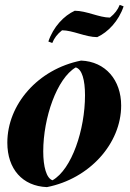

<svg xmlns="http://www.w3.org/2000/svg" viewBox="-20 -752 534 786"><path d="M172 14C346 -20 476 -164 476 -320C476 -424 412 -500 312 -504C135 -469 10 -324 10 -168C10 -60 72 10 172 14ZM195 -14C170 -22 157 -70 157 -132C157 -270 213 -431 290 -476C316 -469 328 -424 328 -362C328 -221 274 -59 195 -14ZM178 -582 194 -576C202 -596 214 -612 234 -628C278 -628 330 -600 378 -600C422 -620 466 -666 486 -726L470 -732C462 -712 450 -696 430 -680C386 -680 334 -708 286 -708C242 -688 198 -642 178 -582Z"/></svg>

Font: Mazius Display Extra Italic
Style: Bold
Weight: 700
Italic angle: -17°
Designer: Alberto Casagrande & Collletttivo
Foundry: Collletttivo
Version: Version 2.000;Glyphs 3.2 (3217)